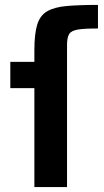

<svg xmlns="http://www.w3.org/2000/svg" viewBox="-20 -762 424 782"><path d="M120 0V-403H22V-510H120V-557Q120 -624 131.5 -661.5Q143 -699 172 -716Q201 -733 251.5 -737.5Q302 -742 379 -742V-646Q323 -646 296.5 -641.5Q270 -637 261.5 -623Q253 -609 253 -578V0Z"/></svg>

Font: Saira SemiBold
Style: Regular
Weight: 600
Designer: Hector Gatti with collaboration of the Omnibus-Type team
Foundry: Omnibus-Type
Version: Version 1.100; ttfautohint (v1.8.3)